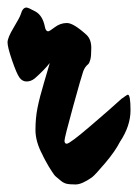

<svg xmlns="http://www.w3.org/2000/svg" viewBox="-20 -526 366 509"><path d="M298 -150Q286 -126 259.5 -94.5Q233 -63 224 -56Q197 -37 180.5 -37Q164 -37 156 -39Q148 -41 140.5 -47.5Q133 -54 128.5 -57.5Q124 -61 117.5 -71.5Q111 -82 109 -85Q107 -88 100 -101Q93 -114 93 -115Q74 -150 74 -181.5Q74 -213 79.5 -240.5Q85 -268 97 -308Q109 -348 112 -359Q97 -340 72 -318Q62 -310 50.5 -310Q39 -310 31.5 -320.5Q24 -331 12 -366Q0 -401 0 -413.5Q0 -426 16 -452.5Q32 -479 35 -488Q40 -506 50 -506Q55 -506 74 -495.5Q93 -485 99 -455Q101 -443 108 -443Q111 -443 125.5 -454Q140 -465 157.5 -465Q175 -465 210 -433Q222 -421 222 -399Q222 -377 219.5 -368Q217 -359 214 -356Q205 -349 200.5 -336.5Q196 -324 173.5 -242.5Q151 -161 151 -153Q151 -145 157 -145Q165 -145 221 -193Q277 -241 302 -264Q317 -275 319 -275Q326 -275 326 -233.5Q326 -192 298 -150Z"/></svg>

Font: Zhi Mang Xing
Style: Regular
Weight: 400
Designer: ZhongQi
Foundry: ZhongQi
Version: Version 2.001